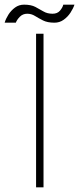

<svg xmlns="http://www.w3.org/2000/svg" viewBox="-79 -805 340 825"><path d="M76 -660H108V0H76ZM-59 -707.5Q-54 -724.5 -42.8 -742.2Q-31.5 -760 -14.5 -772.5Q2.5 -785 24.5 -785Q54.5 -785 73 -775.2Q91.5 -765.5 107.8 -755.8Q124 -746 147 -746Q167.5 -746 178.8 -759.2Q190 -772.5 193 -785H241Q235.5 -768.5 223.8 -750.5Q212 -732.5 194.5 -720Q177 -707.5 155 -707.5Q125 -707.5 105.8 -717.2Q86.5 -727 71.2 -736.5Q56 -746 38 -746Q19 -746 6.2 -733Q-6.5 -720 -11 -707.5Z"/></svg>

Font: League Spartan Thin
Style: Regular
Weight: 100
Foundry: The League of Moveable Type
Version: Version 2.002